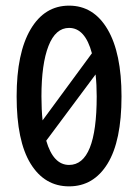

<svg xmlns="http://www.w3.org/2000/svg" viewBox="-20 -650 490 681"><path d="M225 11Q138 11 88.5 -69.5Q39 -150 39 -308Q39 -462 88.5 -546Q138 -630 225 -630Q312 -630 361.5 -546Q411 -462 411 -308Q411 -150 361.5 -69.5Q312 11 225 11ZM127 -308Q127 -261 131 -223L306 -461Q282 -551 225 -551Q177 -551 152 -487Q127 -423 127 -308ZM225 -65Q323 -65 323 -308Q323 -350 319 -386L144 -151Q169 -65 225 -65Z"/></svg>

Font: Inconsolata SemiCondensed SemiBold
Style: Regular
Weight: 600
Width: 4
Monospace: yes
Designer: Raph Levien, Cyreal, Brenton Simpson
Foundry: Raph Levien, Cyreal, Google
Version: Version 3.001; ttfautohint (v1.8.2.53-6de2)